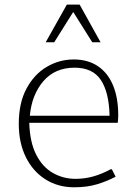

<svg xmlns="http://www.w3.org/2000/svg" viewBox="-20 -793 588 823"><path d="M297.9 9.8Q228.5 9.8 174.8 -24.2Q121.1 -58.1 90.8 -119.4Q60.5 -180.7 60.5 -262.2Q60.5 -351.6 93.5 -413.1Q126.5 -474.6 180.2 -506.3Q233.9 -538.1 295.9 -538.1Q356.9 -538.1 399.7 -509.3Q442.4 -480.5 464.6 -427Q486.8 -373.5 486.8 -298.8Q486.8 -291 486.3 -284.4Q485.8 -277.8 485.4 -273.2Q484.9 -268.6 484.4 -266.6H105.5Q107.9 -183.6 135 -130.4Q162.1 -77.1 206.5 -51.8Q251 -26.4 303.7 -26.4Q343.3 -26.4 380.4 -36.9Q417.5 -47.4 454.1 -67.4H459.5L475.6 -35.6Q439 -16.1 396.2 -3.2Q353.5 9.8 297.9 9.8ZM107.9 -296.9H449.7Q447.3 -397.9 412.1 -450.4Q377 -502.9 299.8 -502.9Q215.8 -502.9 166 -445.1Q116.2 -387.2 107.9 -296.9ZM175.8 -611.8 266.6 -773.4H321.3L411.1 -611.8H375.5L293.9 -741.7L212.4 -611.8Z"/></svg>

Font: Comme Thin
Style: Regular
Weight: 250
Version: Version 1.000;gftools[0.9.27]